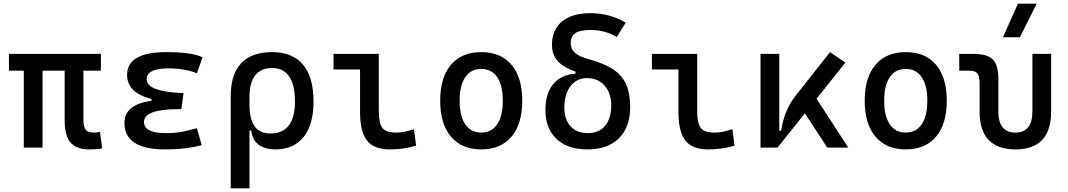

<svg xmlns="http://www.w3.org/2000/svg" viewBox="-20 -815 5899 1060"><path d="M472.7 9.8Q400.9 9.8 368.9 -28.6Q336.9 -66.9 336.9 -151.4V-517.6H440.4V-156.2Q440.4 -117.7 451.9 -100.3Q463.4 -83 502 -83Q508.8 -83 515.9 -84Q522.9 -85 532.2 -86.9L543.9 3.9Q525.9 7.3 510.7 8.5Q495.6 9.8 472.7 9.8ZM111.3 0V-517.6H214.8V0ZM29.3 -424.8V-517.6H537.1V-424.8Z M891.6 9.8Q667 9.8 667 -136.7Q667 -247.1 843.8 -261.7L993.2 -300.8L981.4 -212.4H965.8Q774.9 -212.4 774.9 -141.6Q774.9 -80.1 895.5 -80.1Q956.1 -80.1 995.8 -89.4Q1035.6 -98.6 1066.9 -106.9L1093.8 -13.7Q1054.7 -2.9 1003.7 3.4Q952.6 9.8 891.6 9.8ZM816.4 -212.4V-268.6Q681.6 -302.7 681.6 -401.4Q681.6 -527.3 899.4 -527.3Q1037.6 -527.3 1098.6 -499L1066.9 -410.6Q999.5 -437.5 910.2 -437.5Q789.6 -437.5 789.6 -377Q789.6 -308.6 993.2 -300.8L981.4 -212.4Z M1500 9.8Q1443.4 9.8 1407.7 -16.6Q1372.1 -43 1367.2 -94.7H1322.3L1357.4 -237.3Q1357.4 -156.7 1386 -117.4Q1414.6 -78.1 1473.6 -78.1Q1540.5 -78.1 1574.5 -122.6Q1608.4 -167 1608.4 -253.9Q1608.4 -345.7 1576.7 -392.6Q1544.9 -439.5 1482.4 -439.5Q1420.9 -439.5 1389.2 -399.4Q1357.4 -359.4 1357.4 -281.2L1253.9 -285.6Q1253.9 -404.8 1311.8 -466.1Q1369.6 -527.3 1482.4 -527.3Q1595.2 -527.3 1653.1 -458Q1710.9 -388.7 1710.9 -253.9Q1710.9 -126.5 1655.8 -58.3Q1600.6 9.8 1500 9.8ZM1253.9 224.6V-285.6H1357.4V224.6Z M2130.9 9.8Q2044.4 9.8 2006.1 -39.1Q1967.8 -87.9 1967.8 -195.3V-517.6H2071.3V-200.2Q2071.3 -138.7 2089.6 -110.8Q2107.9 -83 2169.9 -83Q2208 -83 2265.6 -101.6L2277.3 -10.7Q2239.7 0 2205.1 4.9Q2170.4 9.8 2130.9 9.8ZM1821.3 -431.6V-517.6H1976.6V-431.6Z M2636.7 9.8Q2529.3 9.8 2469.7 -60.5Q2410.2 -130.9 2410.2 -258.8Q2410.2 -387.2 2469.7 -457.3Q2529.3 -527.3 2636.7 -527.3Q2744.6 -527.3 2804 -457.3Q2863.3 -387.2 2863.3 -258.8Q2863.3 -130.9 2804 -60.5Q2744.6 9.8 2636.7 9.8ZM2636.7 -83Q2693.8 -83 2724.9 -128.9Q2755.9 -174.8 2755.9 -258.8Q2755.9 -343.3 2724.9 -388.9Q2693.8 -434.6 2636.7 -434.6Q2579.6 -434.6 2548.6 -388.9Q2517.6 -343.3 2517.6 -258.8Q2517.6 -174.8 2548.6 -128.9Q2579.6 -83 2636.7 -83Z M3224.1 9.8Q3150.9 9.8 3098.9 -16.1Q3046.9 -42 3019 -90.8Q2991.2 -139.6 2991.2 -208Q2991.2 -298.3 3034.4 -350.8Q3077.6 -403.3 3157.2 -408.2V-440.4L3177.2 -413.1Q3125 -429.2 3091.8 -450.4Q3058.6 -471.7 3043 -500.2Q3027.3 -528.8 3027.3 -566.9Q3027.3 -650.9 3082.8 -696.5Q3138.2 -742.2 3239.3 -742.2Q3346.7 -742.2 3434.6 -689.9L3384.8 -610.4Q3322.8 -649.4 3239.3 -649.4Q3182.1 -649.4 3156.5 -632.3Q3130.9 -615.2 3130.9 -576.7Q3130.9 -544.9 3153.1 -524.2Q3175.3 -503.4 3230.5 -488.3Q3303.7 -468.3 3354.7 -438.7Q3405.8 -409.2 3432.4 -358.2Q3459 -307.1 3459 -222.7Q3459 -112.8 3397 -51.5Q3335 9.8 3224.1 9.8ZM3225.1 -80.1Q3286.1 -80.1 3320.3 -120.1Q3354.5 -160.2 3354.5 -232.4Q3354.5 -300.8 3317.9 -342.3Q3281.2 -383.8 3220.7 -383.8Q3164.6 -383.8 3130.1 -339.6Q3095.7 -295.4 3095.7 -222.7Q3095.7 -155.3 3129.9 -117.7Q3164.1 -80.1 3225.1 -80.1Z M3888.7 9.8Q3802.2 9.8 3763.9 -39.1Q3725.6 -87.9 3725.6 -195.3V-517.6H3829.1V-200.2Q3829.1 -138.7 3847.4 -110.8Q3865.7 -83 3927.7 -83Q3965.8 -83 4023.4 -101.6L4035.2 -10.7Q3997.6 0 3962.9 4.9Q3928.2 9.8 3888.7 9.8ZM3579.1 -431.6V-517.6H3734.4V-431.6Z M4272.5 0 4253.9 -93.3H4293Q4300.3 -147 4319.8 -195.8Q4339.4 -244.6 4374 -288.6L4562.5 -527.3L4647 -469.2ZM4178.7 0V-517.6H4282.2V-52.2L4272.5 0ZM4547.4 0 4397.9 -228.5 4470.7 -296.9 4663.1 0Z M4980.5 9.8Q4873 9.8 4813.5 -60.5Q4753.9 -130.9 4753.9 -258.8Q4753.9 -387.2 4813.5 -457.3Q4873 -527.3 4980.5 -527.3Q5088.4 -527.3 5147.7 -457.3Q5207 -387.2 5207 -258.8Q5207 -130.9 5147.7 -60.5Q5088.4 9.8 4980.5 9.8ZM4980.5 -83Q5037.6 -83 5068.6 -128.9Q5099.6 -174.8 5099.6 -258.8Q5099.6 -343.3 5068.6 -388.9Q5037.6 -434.6 4980.5 -434.6Q4923.3 -434.6 4892.3 -388.9Q4861.3 -343.3 4861.3 -258.8Q4861.3 -174.8 4892.3 -128.9Q4923.3 -83 4980.5 -83Z M5585.9 9.8Q5388.2 9.8 5388.2 -200.2V-356.4Q5388.2 -394 5376 -409.4Q5363.8 -424.8 5333.5 -424.8H5275.9V-517.6H5353Q5429.7 -517.6 5460.7 -487.1Q5491.7 -456.5 5491.7 -380.9V-200.2Q5491.7 -83 5585.9 -83Q5679.7 -83 5679.7 -200.2V-517.6H5783.2V-200.2Q5783.2 9.8 5585.9 9.8ZM5517.1 -609.4 5600.1 -794.9H5703.6L5610.8 -609.4Z"/></svg>

Font: Cascadia Code
Style: Regular
Weight: 400
Monospace: yes
Designer: Aaron Bell
Foundry: Saja Typeworks
Version: Version 2106.017